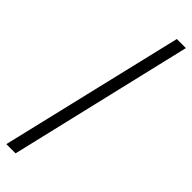

<svg xmlns="http://www.w3.org/2000/svg" viewBox="-301 -754 868 868"><g transform="rotate(45 133.5 -319.5)"><path d="M0 121H59L267 -760H209Z"/></g></svg>

Font: Noto Serif SemiCondensed Medium
Style: Regular
Weight: 500
Width: 4
Designer: Monotype Design Team
Foundry: Monotype Imaging Inc.
Version: Version 2.014